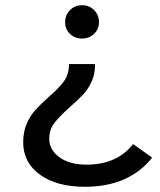

<svg xmlns="http://www.w3.org/2000/svg" viewBox="-20 -555 613 737"><path d="M230 -470Q230 -497 248.5 -516Q267 -535 295 -535Q323 -535 341.5 -516Q360 -497 360 -470Q360 -444 341.5 -425.5Q323 -407 295 -407Q267 -407 248.5 -425Q230 -443 230 -470ZM69 -9Q69 -49 82.5 -80Q96 -111 115 -132Q134 -153 165 -181Q205 -215 225 -242.5Q245 -270 245 -309H345Q345 -271 331.5 -241.5Q318 -212 298.5 -191.5Q279 -171 247 -143Q207 -107 188 -82Q169 -57 169 -22Q169 20 208 48.5Q247 77 312 77Q429 77 491 -2L564 50Q522 104 457 133Q392 162 306 162Q198 162 133.5 115.5Q69 69 69 -9Z"/></svg>

Font: CMG Sans Medium
Style: Regular
Weight: 500
Designer: Julieta Ulanovsky
Foundry: Julieta Ulanovsky
Version: Version 7.200